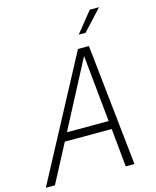

<svg xmlns="http://www.w3.org/2000/svg" viewBox="-146 -996 878 1084"><g transform="rotate(-15 292.5 -453.5)"><path d="M-15 0 363 -710H427L503 0H452L430 -224H156L38 0ZM386 -663 181 -272H425ZM388 -787 485 -907H539L428 -787Z"/></g></svg>

Font: Geist Mono ExtraLight
Style: Italic
Weight: 200
Italic angle: -12°
Monospace: yes
Designer: Basement.studio, Andrés Briganti, Mateo Zaragoza
Foundry: Basement.studio, Vercel, Andrés Briganti, Guido Ferreyra, Mateo Zaragoza
Version: Version 1.500; ttfautohint (v1.8.4.7-5d5b)